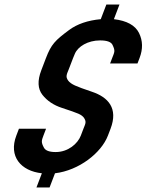

<svg xmlns="http://www.w3.org/2000/svg" viewBox="-20 -753 683 841"><path d="M445.8 -733 421.4 -669C364.3 -663.7 318.1 -647.8 282.6 -621.5C221.6 -576.2 204.3 -558.8 181.4 -499L160.8 -445C143.4 -399.7 145.2 -363.8 165.9 -337.5C186.7 -311.2 215.1 -292.2 251 -280.5C287 -268.8 311 -260.3 323.2 -255C335.3 -249.7 343.7 -243.3 348.4 -236C359.8 -218.2 353.7 -210.6 345.4 -189L334 -159C320.4 -123.5 278.4 -87 224 -87C196.5 -87 179.3 -93.3 172.5 -106C159.8 -129.6 161.6 -136.5 170.2 -159L181.7 -189H62.9L51.5 -159C16.8 -68.3 71 -3.9 163.4 6L139.7 68H197.2L220.9 6C326.2 -6.5 423.7 -83.2 452.7 -159L464.2 -189C498.6 -279 453.7 -327.3 383 -351C347.1 -363 322.3 -372.2 308.5 -378.5C294.7 -384.8 284.8 -391.8 279 -399.5C265.2 -417.7 273.2 -428.5 281.8 -451L299.8 -498C301 -501.3 303.7 -507.8 307.9 -517.5C321.4 -549.3 364.7 -576 418.3 -576C448.3 -576 466.5 -569.5 472.8 -556.5C485.8 -529.5 481.6 -525.6 471.4 -499L462.2 -475H582.2L591.4 -499C606.4 -538.3 605.6 -574.8 588.9 -608.5C572.2 -642.2 535.5 -662.3 478.9 -669L503.3 -733Z"/></svg>

Font: Din Kursivschrift
Style: Extended Italic
Weight: 400
Version: Version 1.089